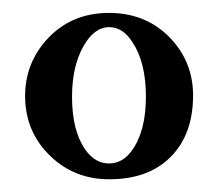

<svg xmlns="http://www.w3.org/2000/svg" viewBox="-20 -531 342 302"><path d="M283.7 -380.9Q283.7 -319.3 248 -283.7Q212.9 -249 151.9 -249Q97.7 -249 60.1 -284.7Q19.5 -323.2 19.5 -379.9Q19.5 -429.7 51.8 -466.8Q90.3 -510.7 151.4 -510.7Q214.8 -510.7 253.9 -464.4Q283.7 -428.7 283.7 -380.9ZM209.5 -378.9Q209.5 -432.6 188.5 -464.4Q173.3 -488.3 151.9 -488.3Q127.9 -488.3 110.8 -457.5Q93.3 -425.8 93.3 -378.9Q93.3 -324.7 114.7 -294.9Q129.9 -273.9 151.4 -273.9Q178.7 -273.9 195.3 -307.1Q209.5 -335.9 209.5 -378.9Z"/></svg>

Font: Junicode
Style: Regular
Weight: 400
Designer: Peter S. Baker
Foundry: Briery Creek Software
Version: Version 0.7.2